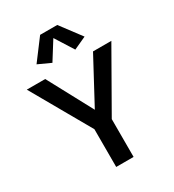

<svg xmlns="http://www.w3.org/2000/svg" viewBox="-224 -1084 1093 1209"><g transform="rotate(-30 322.5 -480.0)"><path d="M259.3 0V-274.4L15.1 -703.1H148.9L335 -356.4H310.5L496.6 -703.1H629.9L385.7 -274.9V0ZM239.3 -768.6 147.9 -810.5 260.3 -960H384.8L497.1 -810.5L405.8 -768.6L322.3 -900.9Z"/></g></svg>

Font: Schibsted Grotesk SemiBold
Style: Regular
Weight: 600
Designer: Bakken & Baeck AS, Henrik Kongsvoll
Foundry: Schibsted ASA
Version: Version 1.100;gftools[0.9.25]